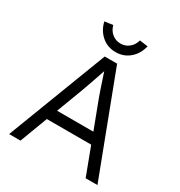

<svg xmlns="http://www.w3.org/2000/svg" viewBox="-205 -1031 1093 1169"><g transform="rotate(30 342.0 -446.0)"><path d="M300 -700H387L653 0H570L497 -194H185L112 0H32ZM469 -269 399 -454Q384 -494 359 -570L342 -621Q314 -537 282 -449L214 -269ZM191 -884 249 -892Q259 -856 284.5 -836Q310 -816 343 -816Q376 -816 401.5 -836Q427 -856 437 -892L495 -884Q482 -827 441 -791.5Q400 -756 343 -756Q286 -756 245 -791.5Q204 -827 191 -884Z"/></g></svg>

Font: Lexend HM
Style: Regular
Weight: 400
Designer: Bonnie Shaver-Troup, Thomas Jockin, Octavio Pardo
Foundry: Lexend
Version: Version 1.091